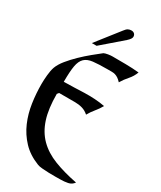

<svg xmlns="http://www.w3.org/2000/svg" viewBox="-230 -1010 909 1086"><g transform="rotate(30 224.0 -467.0)"><path d="M270 -752Q312 -752 356.5 -751.5Q401 -751 443 -747Q432 -717 411 -693.5Q390 -670 374 -643Q362 -656 352 -662.5Q342 -669 332 -672Q322 -675 309.5 -675Q297 -675 281 -675Q224 -675 189 -671Q154 -667 135 -649Q116 -631 109.5 -594Q103 -557 103 -490Q134 -490 167.5 -491.5Q201 -493 235.5 -494Q270 -495 303.5 -493Q337 -491 369 -485Q355 -460 337 -438.5Q319 -417 305 -392Q286 -409 263.5 -415.5Q241 -422 216 -422H112L103 -411Q103 -315 124 -250Q145 -185 188 -142Q231 -99 296 -73.5Q361 -48 448 -31Q434 -11 410.5 -6.5Q387 -2 365 -2Q351 -2 329.5 -1.5Q308 -1 285.5 -2Q263 -3 243 -4.5Q223 -6 211 -11Q147 -36 106 -79.5Q65 -123 41.5 -177.5Q18 -232 9 -293.5Q0 -355 0 -416Q0 -441 3 -474Q6 -507 14 -530Q24 -557 48 -586.5Q72 -616 102 -645Q132 -674 162.5 -699Q193 -724 216 -742Q219 -744 226.5 -746Q234 -748 242.5 -749.5Q251 -751 258.5 -751.5Q266 -752 270 -752ZM294 -873 162 -759H131L248 -908Q259 -923 268.5 -928Q278 -933 290 -933Q302 -933 309.5 -926Q317 -919 317 -907Q317 -900 311.5 -892Q306 -884 294 -873Z"/></g></svg>

Font: Augsburger Schrift CAT
Style: Regular
Weight: 400
Designer: Peter Wiegel nach Roos&Junge Offenbach
Foundry: CAT-Fonts, Peter Wiegel
Version: Version 1.000